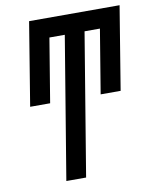

<svg xmlns="http://www.w3.org/2000/svg" viewBox="-83 -798 687 861"><g transform="rotate(-10 260.5 -367.5)"><path d="M149 0 256 -647H186L138 -356H47L109 -735H521L459 -356H368L416 -647H346L239 0Z"/></g></svg>

Font: Iosevka Semibold
Style: Italic
Weight: 600
Italic angle: -9°
Monospace: yes
Designer: Belleve Invis
Foundry: Belleve Invis
Version: Version 32.5.0; ttfautohint (v1.8.4)